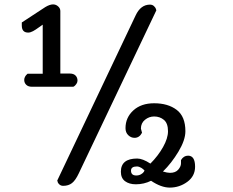

<svg xmlns="http://www.w3.org/2000/svg" viewBox="-20 -830 1058 872"><path d="M105 -495H174V-718Q169 -715 155.5 -705Q142 -695 130 -688.5Q118 -682 108 -682Q79 -682 79 -714V-728L186 -798Q206 -810 221 -810Q234 -810 244 -801Q254 -792 254 -780V-496H297Q314 -496 323 -487Q332 -478 332 -464Q332 -456 327 -449Q322 -442 318 -439L313 -436H125Q108 -436 99 -445Q90 -454 90 -467Q90 -475 94 -482Q98 -489 102 -492ZM240 -10 596 -760Q619 -809 661 -809Q672 -809 679 -802.5Q686 -796 688 -790L690 -783L338 -43Q323 -11 307 1.5Q291 14 267 14Q257 14 250 8Q243 2 242 -4ZM834 -123Q866 -123 866 -73Q866 -30 830.5 -4Q795 22 751 22Q712 22 666 -9Q634 7 597 7Q567 7 548 -7Q529 -21 529 -50Q529 -110 603 -110Q628 -110 663 -87Q698 -122 720.5 -162Q743 -202 743 -234Q743 -270 724.5 -285.5Q706 -301 680 -301Q657 -301 638.5 -286Q620 -271 620 -246L625 -227Q613 -204 591 -204Q575 -204 562.5 -216Q550 -228 550 -248Q550 -296 585.5 -328.5Q621 -361 680 -361Q743 -361 782.5 -331Q822 -301 822 -234Q822 -194 790.5 -141.5Q759 -89 720 -51Q740 -45 752 -45Q777 -45 789.5 -59.5Q802 -74 802 -88V-103Q814 -123 834 -123ZM636 -56 634 -58Q632 -60 629 -62.5Q626 -65 622 -67.5Q618 -70 612.5 -72Q607 -74 602 -74Q575 -74 575 -55Q575 -33 599 -33Q611 -33 620.5 -38.5Q630 -44 633.5 -50Q637 -56 636 -56Z"/></svg>

Font: Sofia
Style: Regular
Weight: 400
Designer: Paula Nazal and Daniel Hernndez
Foundry: Paula Nazal, Daniel Hernndez
Version: Version 1.001